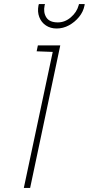

<svg xmlns="http://www.w3.org/2000/svg" viewBox="-20 -923 436 943"><path d="M160 -671 239 -668 97 0H128L276 -700H166ZM396 -903H368L366 -896Q357 -863 328 -838Q299 -813 264 -813Q223 -813 207.5 -837.5Q192 -862 199 -896L201 -903H171L169 -896Q163 -865 173 -839Q183 -813 205.5 -798Q228 -783 258 -783Q290 -783 318.5 -798.5Q347 -814 368 -839.5Q389 -865 395 -896Z"/></svg>

Font: Advent Pro ExtraLight
Style: Italic
Weight: 250
Italic angle: -12°
Version: Version 3.000